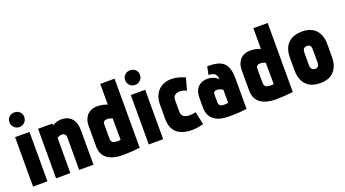

<svg xmlns="http://www.w3.org/2000/svg" viewBox="-56 -1271 3286 1829"><g transform="rotate(-20 1587.0 -356.5)"><path d="M44 0H190V-501H44ZM117 -725Q85 -725 63.5 -705Q42 -685 42 -652Q42 -621 63.5 -599Q85 -577 117 -577Q149 -577 170.5 -599Q192 -621 192 -652Q192 -685 170.5 -705Q149 -725 117 -725Z M511 -332V1H656V-346Q656 -385 648 -413Q640 -441 626 -459.5Q612 -478 594.5 -489Q577 -500 557 -505Q537 -510 517 -510Q494 -510 475 -505Q456 -500 442.5 -493.5Q429 -487 422 -482V-501H277V1H422V-357Q432 -363 440 -366Q448 -369 455.5 -370.5Q463 -372 469 -372Q479 -372 486.5 -369Q494 -366 499.5 -360.5Q505 -355 508 -347.5Q511 -340 511 -332Z M1125 0V-700H980V-490Q953 -501 928.5 -505.5Q904 -510 875 -510Q848 -510 823 -501Q798 -492 779.5 -473.5Q761 -455 750 -427Q739 -399 739 -360V-156Q739 -109 755.5 -77Q772 -45 801 -26Q830 -7 867.5 2Q905 11 948 11Q967 11 985 10Q1003 9 1020.5 8.5Q1038 8 1055.5 6.5Q1073 5 1090.5 3Q1108 1 1125 0ZM979 -350 980 -133Q980 -133 977.5 -132.5Q975 -132 971 -132Q967 -132 962 -131.5Q957 -131 952.5 -131Q948 -131 945 -131Q926 -131 914.5 -134.5Q903 -138 896.5 -144.5Q890 -151 887 -161.5Q884 -172 884 -185V-330Q884 -339 887.5 -345.5Q891 -352 897 -355.5Q903 -359 910 -361Q917 -363 925 -363Q944 -363 958.5 -358Q973 -353 979 -350Z M1217 0H1363V-501H1217ZM1290 -725Q1258 -725 1236.5 -705Q1215 -685 1215 -652Q1215 -621 1236.5 -599Q1258 -577 1290 -577Q1322 -577 1343.5 -599Q1365 -621 1365 -652Q1365 -685 1343.5 -705Q1322 -725 1290 -725Z M1734 -357 1768 -479Q1737 -493 1704 -502Q1671 -511 1638 -512Q1576 -514 1533.5 -489Q1491 -464 1469 -420.5Q1447 -377 1447 -320V-174Q1447 -110 1471 -69.5Q1495 -29 1538.5 -9.5Q1582 10 1639 12Q1673 13 1706 8Q1739 3 1770 -5L1741 -136Q1741 -136 1735.5 -134.5Q1730 -133 1720 -131.5Q1710 -130 1698 -129Q1686 -128 1674 -128Q1657 -128 1643 -132Q1629 -136 1618.5 -144Q1608 -152 1602.5 -165Q1597 -178 1597 -195V-312Q1597 -335 1607 -349Q1617 -363 1634.5 -369Q1652 -375 1673 -374Q1689 -373 1705 -368.5Q1721 -364 1734 -357Z M2062 -353Q2052 -366 2034.5 -376Q2017 -386 1996 -391.5Q1975 -397 1953 -397Q1926 -397 1902 -388.5Q1878 -380 1860 -362Q1842 -344 1832 -316Q1822 -288 1822 -250V-156Q1822 -108 1838 -76Q1854 -44 1882.5 -24.5Q1911 -5 1948 3Q1985 11 2028 11Q2048 11 2067 10.5Q2086 10 2104.5 9.5Q2123 9 2140.5 7.5Q2158 6 2175 4Q2192 2 2208 0V-307Q2208 -365 2196.5 -404Q2185 -443 2160 -466.5Q2135 -490 2094.5 -500Q2054 -510 1995 -510L1978 -427Q1997 -427 2012.5 -423Q2028 -419 2039 -411Q2050 -403 2056 -388.5Q2062 -374 2062 -353ZM2063 -247V-113Q2063 -113 2060.5 -112.5Q2058 -112 2053.5 -112Q2049 -112 2044 -111.5Q2039 -111 2034.5 -110.5Q2030 -110 2026 -110Q2008 -110 1996.5 -113Q1985 -116 1979 -122.5Q1973 -129 1970.5 -137.5Q1968 -146 1968 -156V-236Q1968 -244 1970.5 -250Q1973 -256 1977.5 -259.5Q1982 -263 1988 -265Q1994 -267 2001 -267Q2014 -267 2027 -263Q2040 -259 2050 -254.5Q2060 -250 2063 -247Z M2677 0V-700H2532V-490Q2505 -501 2480.5 -505.5Q2456 -510 2427 -510Q2400 -510 2375 -501Q2350 -492 2331.5 -473.5Q2313 -455 2302 -427Q2291 -399 2291 -360V-156Q2291 -109 2307.5 -77Q2324 -45 2353 -26Q2382 -7 2419.5 2Q2457 11 2500 11Q2519 11 2537 10Q2555 9 2572.5 8.5Q2590 8 2607.5 6.5Q2625 5 2642.5 3Q2660 1 2677 0ZM2531 -350 2532 -133Q2532 -133 2529.5 -132.5Q2527 -132 2523 -132Q2519 -132 2514 -131.5Q2509 -131 2504.5 -131Q2500 -131 2497 -131Q2478 -131 2466.5 -134.5Q2455 -138 2448.5 -144.5Q2442 -151 2439 -161.5Q2436 -172 2436 -185V-330Q2436 -339 2439.5 -345.5Q2443 -352 2449 -355.5Q2455 -359 2462 -361Q2469 -363 2477 -363Q2496 -363 2510.5 -358Q2525 -353 2531 -350Z M3142 -185V-317Q3142 -409 3093.5 -460.5Q3045 -512 2956 -512Q2893 -512 2850 -489Q2807 -466 2785 -423Q2763 -380 2763 -317V-185Q2763 -130 2783 -86Q2803 -42 2845 -16Q2887 10 2954 10Q3048 10 3095 -43.5Q3142 -97 3142 -185ZM2995 -317V-184Q2995 -170 2991 -158.5Q2987 -147 2978 -140.5Q2969 -134 2954 -134Q2938 -134 2928 -141Q2918 -148 2913.5 -159.5Q2909 -171 2909 -184V-317Q2909 -334 2914.5 -345Q2920 -356 2930 -361.5Q2940 -367 2954 -367Q2968 -367 2977 -361Q2986 -355 2990.5 -344Q2995 -333 2995 -317Z"/></g></svg>

Font: Advent Pro ExtraBold
Style: Regular
Weight: 800
Designer: VivaRado, Andreas Kalpakidis
Foundry: VivaRado, Andreas Kalpakidis
Version: Version 3.000